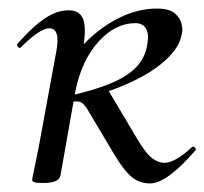

<svg xmlns="http://www.w3.org/2000/svg" viewBox="-20 -419 477 448"><path d="M81 8Q65 8 60 6Q55 4 55 1Q55 -2 60 -25Q65 -48 70 -74L111 -297Q122 -353 95 -353Q84 -353 67 -341.5Q50 -330 29 -309Q26 -305 22 -309.5Q18 -314 21 -317Q56 -357 84.5 -376Q113 -395 140 -395Q167 -395 174.5 -373Q182 -351 173 -302L156 -207L121 -9Q117 8 81 8ZM136 -179V-194Q199 -208 238.5 -224.5Q278 -241 299 -263.5Q320 -286 324 -318Q328 -340 320.5 -352.5Q313 -365 296 -365Q249 -365 210 -322Q171 -279 156 -207L123 -243Q147 -288 182.5 -323Q218 -358 260.5 -378.5Q303 -399 346 -399Q374 -399 387 -388.5Q400 -378 403.5 -364Q407 -350 404 -339Q399 -308 364.5 -277Q330 -246 271.5 -221Q213 -196 136 -179ZM330 9Q306 9 288 -5.5Q270 -20 247 -58L188 -157Q178 -176 168.5 -180.5Q159 -185 136 -179L230 -213L300 -95Q321 -60 335.5 -49.5Q350 -39 364 -39Q375 -39 391.5 -48Q408 -57 427 -75Q431 -79 435 -74.5Q439 -70 435 -67Q369 9 330 9Z"/></svg>

Font: Cormorant Garamond Light Medium
Style: Italic
Weight: 500
Italic angle: -10°
Version: Version 4.001